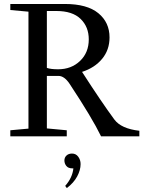

<svg xmlns="http://www.w3.org/2000/svg" viewBox="-20 -683 740 962"><path d="M31.7 0V-30.3L122.6 -38.6V-624.5L31.7 -632.8V-663.1H304.7Q416.5 -663.1 472.7 -616.9Q528.8 -570.8 528.8 -495.6Q528.8 -433.1 491.7 -388.2Q454.6 -343.3 391.1 -322.8Q488.3 -171.9 552.7 -84.5Q586.9 -38.1 678.2 -27.8V0H486.3Q441.9 -91.8 328.6 -263.2Q302.2 -302.7 272.9 -302.7H214.8V-39.6L314.5 -30.3V0ZM214.8 -627.9V-342.8Q233.9 -335.9 271.5 -335.9Q337.4 -335.9 381.1 -377.7Q424.8 -419.4 424.8 -485.8Q424.8 -548.3 384 -588.1Q343.3 -627.9 262.2 -627.9ZM314.9 259.3 306.6 248.5Q342.8 207.5 347.7 160.6H343.3Q321.8 160.6 312.3 148.4Q302.7 136.2 302.7 121.1Q302.7 106 313.2 96.2Q323.7 86.4 340.8 86.4Q360.4 86.4 372.1 102.3Q383.8 118.2 383.8 139.2Q383.8 168.9 366.7 200.9Q349.6 232.9 314.9 259.3Z"/></svg>

Font: Elstob 10pt
Style: Regular
Weight: 400
Designer: Peter S. Baker
Version: Version 1.015